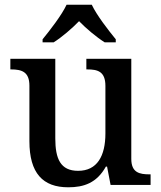

<svg xmlns="http://www.w3.org/2000/svg" viewBox="-20 -786 684 816"><path d="M161 -619V-606H208C243 -628 286 -665 316 -696C346 -665 390 -628 425 -606H472V-619C441 -657 391 -721 370 -766H263C242 -721 192 -657 161 -619ZM270 10C336 10 391 -8 430 -78H435L450 0H620V-45H616C573 -45 538 -52 538 -111V-536H347V-491H351C394 -491 428 -483 428 -421V-219C428 -123 393 -60 312 -60C237 -60 215 -111 215 -198V-536H24V-491H27C72 -491 105 -481 105 -422V-186C105 -50 162 10 270 10Z"/></svg>

Font: Noto Serif Georgian Medium
Style: Regular
Weight: 500
Designer: Monotype Design Team, Akaki Razmadze
Foundry: Google LLC
Version: Version 2.003